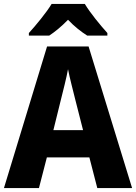

<svg xmlns="http://www.w3.org/2000/svg" viewBox="-20 -1002 688 971"><path d="M409 -982H241C216 -940 160 -872 126 -835V-822H229C258 -841 291 -868 324 -902C356 -868 391 -841 421 -822H523V-835C486 -876 436 -937 409 -982ZM472 -51H648L428 -767H218L0 -51H177L217 -206H432ZM360 -501 400 -344H250L289 -502C298 -538 317 -612 324 -652C332 -610 350 -542 360 -501Z"/></svg>

Font: Noto Sans Tamil UI SemiCondensed ExtraBold
Style: Regular
Weight: 800
Width: 4
Designer: Jelle Bosma - Monotype Design Team
Foundry: Monotype Imaging Inc.
Version: Version 2.004